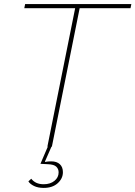

<svg xmlns="http://www.w3.org/2000/svg" viewBox="-20 -718 663 940"><path d="M194 202Q166 202 146.5 192.5Q127 183 119 170L133 157Q143 170 158 177Q173 184 194 184Q226 184 246.5 167.5Q267 151 267 126Q267 109 255.5 98Q244 87 215 86L178 84L214 0H212L348 -678H99L103 -698H623L619 -678H370L234 0H232L200 73L202 75Q209 73 217 72.5Q225 72 231 72Q258 72 273 86Q288 100 288 125Q288 156 262.5 179Q237 202 194 202Z"/></svg>

Font: IBM Plex Sans Thin
Style: Italic
Weight: 250
Italic angle: -11.31°
Designer: Mike Abbink, Paul van der Laan, Pieter van Rosmalen
Foundry: Bold Monday
Version: Version 3.201